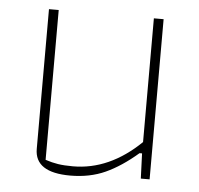

<svg xmlns="http://www.w3.org/2000/svg" viewBox="-43 -554 631 609"><g transform="rotate(5 272.0 -250.0)"><path d="M89 -65V-510H120V-33Q141 -26 160.5 -23Q180 -20 208 -20Q324 -20 423 -116V-510H454V0H426L423 -80H415Q363 -35 313.5 -12.5Q264 10 202 10Q89 10 89 -65Z"/></g></svg>

Font: Athiti ExtraLight
Style: Regular
Weight: 250
Version: Version 1.032